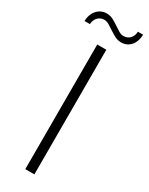

<svg xmlns="http://www.w3.org/2000/svg" viewBox="-232 -904 732 944"><g transform="rotate(30 133.5 -432.0)"><path d="M156 0H104.5V-707.5H156ZM195 -808Q207 -808 216.5 -812.5Q226 -817 232.5 -824.5Q239 -832 242.5 -841.8Q246 -851.5 246 -862H275.5Q275.5 -844.5 270.5 -828.8Q265.5 -813 255.8 -801Q246 -789 232 -782Q218 -775 199.5 -775Q180.5 -775 164 -783.8Q147.5 -792.5 132.2 -802.8Q117 -813 102.5 -821.8Q88 -830.5 74 -830.5Q62.5 -830.5 53.2 -826Q44 -821.5 37.2 -814Q30.5 -806.5 27 -796.8Q23.5 -787 23 -776.5H-7.5Q-7.5 -793.5 -2.2 -809.2Q3 -825 13 -837Q23 -849 37.2 -856.2Q51.5 -863.5 69.5 -863.5Q89 -863.5 105.5 -854.8Q122 -846 137.2 -835.8Q152.5 -825.5 166.5 -816.8Q180.5 -808 195 -808Z"/></g></svg>

Font: LatoLatin Light
Style: Regular
Weight: 300
Designer: Lukasz Dziedzic with Adam Twardoch and Botio Nikoltchev
Foundry: tyPoland Lukasz Dziedzic
Version: Version 2.015; 2015-08-06; http://www.latofonts.com/